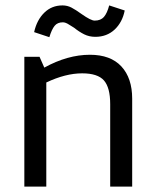

<svg xmlns="http://www.w3.org/2000/svg" viewBox="-20 -690 574 710"><path d="M70 0ZM283.8 -418.8Q222.5 -418.8 151.2 -385V0H70V-480H126.2L143.8 -440Q230 -487.5 312.5 -487.5Q388.8 -487.5 428.8 -444.4Q468.8 -401.2 468.8 -325V0H387.5V-305Q387.5 -366.2 364.4 -392.5Q341.2 -418.8 283.8 -418.8ZM282.5 -637.5Q316.2 -613.8 330 -613.8Q352.5 -613.8 364.4 -627.5Q376.2 -641.2 383.8 -670L441.2 -651.2Q432.5 -607.5 403.8 -580.6Q375 -553.8 332.5 -553.8Q310 -553.8 291.2 -563.1Q272.5 -572.5 253.8 -587.5Q248.8 -590 235.6 -598.8Q222.5 -607.5 212.5 -607.5Q192.5 -607.5 181.9 -594.4Q171.2 -581.2 162.5 -552.5L106.2 -571.2Q116.2 -616.2 143.8 -643.1Q171.2 -670 211.2 -670Q228.8 -670 244.4 -661.9Q260 -653.8 282.5 -637.5Z"/></svg>

Font: Cambay
Style: Regular
Weight: 400
Version: Version 1.180;PS 001.180;hotconv 1.0.70;makeotf.lib2.5.58329